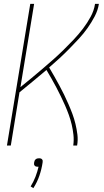

<svg xmlns="http://www.w3.org/2000/svg" viewBox="-20 -755 540 996"><path d="M16 0 137 -735H157L86 -303Q115 -326 143.5 -350Q172 -374 200.5 -398Q229 -422 256.5 -446.5Q284 -471 310.5 -497Q337 -523 362.5 -550Q388 -577 410.5 -606.5Q433 -636 450.5 -668.5Q468 -701 473 -735H493Q488 -702 471.5 -670.5Q455 -639 434.5 -610Q414 -581 389.5 -554.5Q365 -528 340 -502.5Q315 -477 288.5 -452.5Q262 -428 235 -405Q249 -382 262 -358.5Q275 -335 288 -311.5Q301 -288 312.5 -264Q324 -240 335 -215Q346 -190 355.5 -164.5Q365 -139 371.5 -112Q378 -85 381.5 -57Q385 -29 380 0H360Q364 -28 361 -55.5Q358 -83 352 -108.5Q346 -134 337 -159Q328 -184 317.5 -208Q307 -232 295.5 -255.5Q284 -279 272 -302Q260 -325 247 -347.5Q234 -370 221 -392Q186 -363 151 -333.5Q116 -304 81 -276L36 0ZM153 221 139 212Q154 188 164 162Q174 136 180 110H176Q172 110 167.5 109Q163 108 160 104.5Q157 101 156.5 96.5Q156 92 157 88Q158 83 159.5 79Q161 75 165 71.5Q169 68 174 67Q179 66 183 66Q187 66 191 67Q195 68 198 71.5Q201 75 201.5 79Q202 83 201 88Q196 122 184.5 156Q173 190 153 221Z"/></svg>

Font: Iosevka Term Curly Thin
Style: Italic
Weight: 100
Italic angle: -9°
Designer: Belleve Invis
Foundry: Belleve Invis
Version: Version 32.3.0